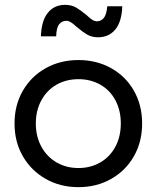

<svg xmlns="http://www.w3.org/2000/svg" viewBox="-20 -758 647 793"><path d="M40 -248Q40 -324 74.5 -383.5Q109 -443 169 -476.5Q229 -510 304 -510Q379 -510 439 -476.5Q499 -443 533 -383.5Q567 -324 567 -248Q567 -172 533 -112.5Q499 -53 439 -19Q379 15 304 15Q229 15 169 -19Q109 -53 74.5 -112.5Q40 -172 40 -248ZM479 -248Q479 -302 456.5 -344Q434 -386 394 -408.5Q354 -431 304 -431Q254 -431 214 -408.5Q174 -386 151 -344Q128 -302 128 -248Q128 -194 151 -152Q174 -110 214 -87Q254 -64 304 -64Q354 -64 394 -87Q434 -110 456.5 -152Q479 -194 479 -248ZM298 -646Q281 -661 272 -666.5Q263 -672 254 -672Q236 -672 224.5 -658Q213 -644 212 -608H149Q151 -672 177.5 -705Q204 -738 249 -738Q275 -738 294 -727Q313 -716 337 -696Q352 -682 361.5 -676Q371 -670 380 -670Q397 -670 408.5 -683.5Q420 -697 423 -732H485Q483 -669 456.5 -636.5Q430 -604 385 -604Q359 -604 339.5 -615.5Q320 -627 298 -646Z"/></svg>

Font: AtCorfu Sans
Style: AtCorfu Sans Regular
Weight: 400
Designer: Kostas Teopoulos
Foundry: Kostas Teopoulos
Version: Version 1.00 July 8, 2025, initial release